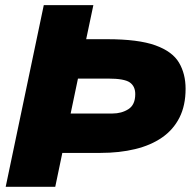

<svg xmlns="http://www.w3.org/2000/svg" viewBox="-20 -723 738 743"><path d="M2 0 149.4 -703.1H341.3L313.5 -571.3H394.5Q515.1 -571.3 581.1 -547.6Q647 -523.9 672.6 -480.7Q698.2 -437.5 698.2 -379.4Q698.2 -314.9 674.6 -268.1Q650.9 -221.2 607.2 -190.9Q563.5 -160.6 502.9 -146Q442.4 -131.3 369.1 -131.3H221.2L193.8 0ZM253.4 -283.7H415Q450.2 -283.7 476.8 -300.5Q503.4 -317.4 503.4 -358.9Q503.4 -389.2 482.2 -404.1Q460.9 -418.9 398.4 -418.9H281.7Z"/></svg>

Font: Schibsted Grotesk Black
Style: Italic
Weight: 900
Italic angle: -12°
Designer: Bakken & Baeck AS, Henrik Kongsvoll
Foundry: Schibsted ASA
Version: Version 1.100;gftools[0.9.25]